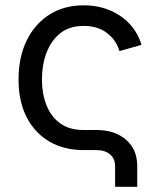

<svg xmlns="http://www.w3.org/2000/svg" viewBox="-20 -573 609 733"><path d="M419.4 140.1V61.5Q419.4 32.7 400.1 16.4Q380.9 0 347.7 0H299.3Q225.1 0 169.2 -32.2Q113.3 -64.5 82 -125Q50.8 -185.5 50.8 -269.5Q50.8 -355 82 -418.7Q113.3 -482.4 169.2 -517.6Q225.1 -552.7 299.3 -552.7Q378.4 -552.7 438.2 -512.9Q498 -473.1 520.5 -401.9L436 -377.9Q423.8 -419.9 388.4 -447Q353 -474.1 299.3 -474.1Q244.6 -474.1 209.5 -445.6Q174.3 -417 157.2 -370.6Q140.1 -324.2 140.1 -269.5Q140.1 -215.8 157.2 -171.9Q174.3 -127.9 209.5 -102.3Q244.6 -76.7 299.3 -76.7H348.1Q418 -76.7 460.9 -39.8Q503.9 -2.9 503.9 60.5V140.1Z"/></svg>

Font: Inter-Regular
Style: Regular
Weight: 400
Designer: Rasmus Andersson
Foundry: rsms
Version: Version 4.000;git-a52131595